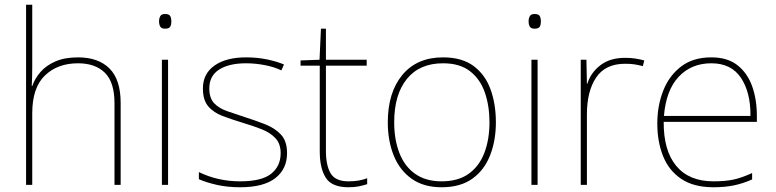

<svg xmlns="http://www.w3.org/2000/svg" viewBox="-20 -780 3274 810"><path d="M116 -496Q116 -474 115.5 -456.5Q115 -439 114 -417H116Q127 -449 151 -476.5Q175 -504 214 -521Q253 -538 309 -538Q395 -538 442 -491Q489 -444 489 -346V0H463V-345Q463 -433 422.5 -473Q382 -513 309 -513Q223 -513 169.5 -461.5Q116 -410 116 -302V0H90V-760H116Z M676 -721Q694 -721 698.5 -711.5Q703 -702 703 -690Q703 -677 698.5 -668Q694 -659 676 -659Q661 -659 656 -668Q651 -677 651 -690Q651 -702 656 -711.5Q661 -721 676 -721ZM689 -528V0H663V-528Z M1191 -134Q1191 -67 1141.5 -28.5Q1092 10 993 10Q938 10 893 -0.5Q848 -11 819 -24V-54Q899 -15 993 -15Q1084 -15 1124 -47Q1164 -79 1164 -134Q1164 -173 1142.5 -196.5Q1121 -220 1084.5 -234.5Q1048 -249 1004 -262Q958 -276 919.5 -290.5Q881 -305 858.5 -331.5Q836 -358 836 -407Q836 -469 885 -503.5Q934 -538 1018 -538Q1065 -538 1106 -529.5Q1147 -521 1178 -508L1167 -483Q1139 -497 1098.5 -505Q1058 -513 1018 -513Q946 -513 904.5 -486.5Q863 -460 863 -407Q863 -366 883.5 -344.5Q904 -323 938.5 -311Q973 -299 1013 -286Q1057 -272 1098 -256Q1139 -240 1165 -212.5Q1191 -185 1191 -134Z M1450 -15Q1475 -15 1494 -18.5Q1513 -22 1529 -28V-3Q1513 2 1494.5 6Q1476 10 1450 10Q1380 10 1354.5 -30Q1329 -70 1329 -140V-503H1248V-525L1328 -528L1334 -659H1355V-528H1527V-503H1355V-143Q1355 -82 1375 -48.5Q1395 -15 1450 -15Z M2072 -264Q2072 -187 2047.5 -124.5Q2023 -62 1972.5 -26Q1922 10 1843 10Q1767 10 1716.5 -26Q1666 -62 1641 -124Q1616 -186 1616 -264Q1616 -390 1677.5 -464Q1739 -538 1849 -538Q1929 -538 1978 -501.5Q2027 -465 2049.5 -403Q2072 -341 2072 -264ZM1643 -264Q1643 -191 1665 -134.5Q1687 -78 1731.5 -46.5Q1776 -15 1843 -15Q1913 -15 1957.5 -47Q2002 -79 2023.5 -135.5Q2045 -192 2045 -264Q2045 -333 2025.5 -389.5Q2006 -446 1963 -479.5Q1920 -513 1849 -513Q1750 -513 1696.5 -447Q1643 -381 1643 -264Z M2235 -721Q2253 -721 2257.5 -711.5Q2262 -702 2262 -690Q2262 -677 2257.5 -668Q2253 -659 2235 -659Q2220 -659 2215 -668Q2210 -677 2210 -690Q2210 -702 2215 -711.5Q2220 -721 2235 -721ZM2248 -528V0H2222V-528Z M2617 -536Q2641 -536 2660.5 -533Q2680 -530 2698 -525L2692 -501Q2673 -506 2656.5 -508.5Q2640 -511 2617 -511Q2534 -511 2495 -453Q2456 -395 2456 -297V0H2430V-528H2454L2456 -427H2458Q2472 -473 2512.5 -504.5Q2553 -536 2617 -536Z M2981 -538Q3049 -538 3091 -505Q3133 -472 3153 -416.5Q3173 -361 3173 -291V-266H2780Q2779 -145 2833 -80Q2887 -15 2990 -15Q3038 -15 3072.5 -22Q3107 -29 3153 -50V-23Q3115 -6 3076.5 2Q3038 10 2990 10Q2907 10 2854.5 -25Q2802 -60 2777.5 -121Q2753 -182 2753 -259Q2753 -334 2778 -397.5Q2803 -461 2853.5 -499.5Q2904 -538 2981 -538ZM2981 -513Q2897 -513 2843.5 -456.5Q2790 -400 2781 -291H3146Q3147 -390 3106 -451.5Q3065 -513 2981 -513Z"/></svg>

Font: Noto Sans Bengali UI Thin
Style: Regular
Weight: 100
Designer: Jelle Bosma - Monotype Design Team
Foundry: Monotype Imaging Inc.
Version: Version 2.003; ttfautohint (v1.8.4.7-5d5b)